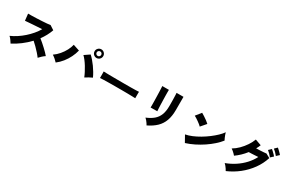

<svg xmlns="http://www.w3.org/2000/svg" viewBox="141 -2346 5730 3873"><g transform="rotate(30 3006.0 -410.0)"><path d="M181 1Q163 -28 138 -64Q113 -100 84 -124Q158 -156 231 -203.5Q304 -251 370.5 -310Q437 -369 493 -435Q549 -501 589 -570Q538 -567 480 -563.5Q422 -560 367 -556Q312 -552 268 -548.5Q224 -545 202 -543L185 -700Q211 -699 262.5 -700Q314 -701 377 -703.5Q440 -706 503 -709.5Q566 -713 617 -717.5Q668 -722 693 -727L793 -662Q768 -591 731.5 -523.5Q695 -456 649 -393Q685 -365 724 -331Q763 -297 801 -261.5Q839 -226 871 -193.5Q903 -161 923 -136Q889 -114 857.5 -85Q826 -56 797 -24Q771 -61 729.5 -107.5Q688 -154 642 -200.5Q596 -247 555 -282Q472 -194 375.5 -121.5Q279 -49 181 1Z M1160 -123Q1136 -150 1101.5 -180Q1067 -210 1031 -232Q1099 -279 1153.5 -343.5Q1208 -408 1245.5 -479Q1283 -550 1297 -616L1446 -567Q1426 -485 1386 -403.5Q1346 -322 1289 -250Q1232 -178 1160 -123ZM1810 -150Q1792 -197 1764 -251.5Q1736 -306 1703 -360Q1670 -414 1635 -459.5Q1600 -505 1569 -534L1691 -617Q1727 -584 1766 -539Q1805 -494 1842 -442.5Q1879 -391 1910.5 -337.5Q1942 -284 1964 -235Q1930 -219 1889 -197.5Q1848 -176 1810 -150ZM1827 -614Q1785 -614 1755.5 -643.5Q1726 -673 1726 -715Q1726 -756 1755.5 -785.5Q1785 -815 1827 -815Q1868 -815 1897.5 -785.5Q1927 -756 1927 -715Q1927 -673 1897.5 -643.5Q1868 -614 1827 -614ZM1827 -662Q1849 -662 1864 -677.5Q1879 -693 1879 -715Q1879 -737 1864 -752Q1849 -767 1827 -767Q1805 -767 1789.5 -752Q1774 -737 1774 -715Q1774 -693 1789.5 -677.5Q1805 -662 1827 -662Z M2090 -300Q2091 -318 2090.5 -347Q2090 -376 2090 -405Q2090 -434 2089 -452Q2103 -451 2150 -449.5Q2197 -448 2265 -447.5Q2333 -447 2412.5 -446.5Q2492 -446 2572 -446Q2652 -446 2722.5 -446.5Q2793 -447 2843 -448.5Q2893 -450 2911 -452Q2910 -436 2909.5 -406.5Q2909 -377 2909.5 -348Q2910 -319 2910 -302Q2887 -303 2839 -304.5Q2791 -306 2726 -307Q2661 -308 2587 -308Q2513 -308 2438 -308Q2363 -308 2294.5 -307Q2226 -306 2173 -304.5Q2120 -303 2090 -300Z M3382 59Q3373 41 3357 18Q3341 -5 3322 -28Q3303 -51 3284 -67Q3387 -109 3453.5 -165.5Q3520 -222 3552.5 -305Q3585 -388 3585 -507V-562Q3585 -591 3584.5 -627Q3584 -663 3583 -699.5Q3582 -736 3581 -766Q3580 -796 3578 -813H3739V-507Q3739 -363 3701 -258Q3663 -153 3584 -76.5Q3505 0 3382 59ZM3272 -295Q3273 -307 3273 -344Q3273 -381 3272 -433Q3271 -485 3269.5 -541.5Q3268 -598 3266.5 -650Q3265 -702 3263 -739.5Q3261 -777 3260 -788H3414Q3413 -774 3413 -737Q3413 -700 3414 -650.5Q3415 -601 3416.5 -546.5Q3418 -492 3419.5 -441.5Q3421 -391 3423 -352.5Q3425 -314 3427 -297Z M4229 -20 4144 -172Q4215 -185 4295 -218.5Q4375 -252 4455.5 -299.5Q4536 -347 4609.5 -402.5Q4683 -458 4741.5 -514Q4800 -570 4835 -621Q4840 -599 4851 -568.5Q4862 -538 4875 -509.5Q4888 -481 4898 -463Q4848 -399 4774.5 -333.5Q4701 -268 4612 -208Q4523 -148 4425.5 -99.5Q4328 -51 4229 -20ZM4323 -457Q4309 -472 4285 -491.5Q4261 -511 4232 -531.5Q4203 -552 4175 -570Q4147 -588 4126 -598L4226 -723Q4255 -707 4293.5 -682Q4332 -657 4369 -630Q4406 -603 4429 -580Z M5225 58Q5215 38 5198.5 13.5Q5182 -11 5163 -34Q5144 -57 5127 -72Q5245 -116 5345.5 -182.5Q5446 -249 5524.5 -334Q5603 -419 5653 -517Q5612 -514 5569.5 -511.5Q5527 -509 5492 -507.5Q5457 -506 5436 -506Q5388 -444 5332 -390.5Q5276 -337 5215 -294Q5203 -309 5183.5 -328.5Q5164 -348 5142.5 -366.5Q5121 -385 5101 -397Q5174 -439 5239.5 -504.5Q5305 -570 5356 -646.5Q5407 -723 5434 -797L5576 -746Q5566 -721 5554 -695.5Q5542 -670 5528 -646Q5570 -647 5615 -649Q5660 -651 5699.5 -654Q5739 -657 5761 -660L5856 -608Q5809 -460 5717 -332.5Q5625 -205 5499.5 -105.5Q5374 -6 5225 58ZM5860 -626Q5838 -655 5807 -686.5Q5776 -718 5751 -737L5811 -794Q5825 -783 5846.5 -763Q5868 -743 5889.5 -721.5Q5911 -700 5923 -684ZM5949 -711Q5927 -740 5896 -771Q5865 -802 5840 -821L5900 -879Q5914 -868 5935.5 -847.5Q5957 -827 5978.5 -805.5Q6000 -784 6012 -769Z"/></g></svg>

Font: Zen Kaku Gothic New Black
Style: Regular
Weight: 900
Designer: Yoshimichi Ohira
Foundry: Positype
Version: Version 1.001